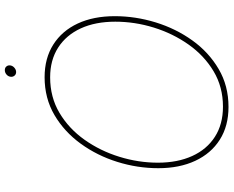

<svg xmlns="http://www.w3.org/2000/svg" viewBox="-104 -834 949 780"><g transform="rotate(-90 370.0 -444.5)"><path d="M325.2 9.8Q247.6 9.8 191.9 -25.6Q136.2 -61 106.2 -125.2Q76.2 -189.5 76.2 -275.4Q76.2 -359.9 101.8 -441.9Q127.4 -523.9 175.8 -590.6Q224.1 -657.2 292.2 -697.3Q360.4 -737.3 445.8 -737.3Q522.9 -737.3 578.6 -701.9Q634.3 -666.5 664.1 -602.5Q693.8 -538.6 693.8 -452.1Q693.8 -368.2 668.5 -285.9Q643.1 -203.6 595.2 -137Q547.4 -70.3 479.2 -30.3Q411.1 9.8 325.2 9.8ZM326.2 -12.7Q406.2 -12.7 470 -50.8Q533.7 -88.9 578.6 -152.6Q623.5 -216.3 647.5 -293.7Q671.4 -371.1 671.4 -450.2Q671.4 -530.8 644.3 -590.1Q617.2 -649.4 566.4 -682.1Q515.6 -714.8 445.3 -714.8Q364.7 -714.8 300.8 -676.8Q236.8 -638.7 191.7 -575Q146.5 -511.2 122.6 -433.6Q98.6 -356 98.6 -276.9Q98.6 -197.3 125.7 -137.7Q152.8 -78.1 203.9 -45.4Q254.9 -12.7 326.2 -12.7ZM466.8 -853Q457.5 -853 451.9 -859.9Q446.3 -866.7 447.8 -876.5Q449.2 -885.7 457 -892.3Q464.8 -898.9 474.6 -898.9Q484.4 -898.9 489.7 -892.3Q495.1 -885.7 493.7 -876.5Q492.2 -866.7 484.1 -859.9Q476.1 -853 466.8 -853Z"/></g></svg>

Font: Inter 16pt Thin
Style: Italic
Weight: 250
Italic angle: -9.3988°
Version: Version 4.001;git-66647c0bb